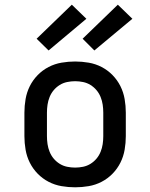

<svg xmlns="http://www.w3.org/2000/svg" viewBox="-20 -790 640 818"><path d="M300 8Q271 8 242 3Q213 -2 187 -15.5Q161 -29 140.5 -50Q120 -71 107 -97Q94 -123 89 -152Q84 -181 84 -210V-310Q84 -339 89 -368Q94 -397 107 -423Q120 -449 140.5 -470Q161 -491 187 -504.5Q213 -518 242 -523Q271 -528 300 -528Q329 -528 358 -523Q387 -518 413 -504.5Q439 -491 459.5 -470Q480 -449 493 -423Q506 -397 511 -368Q516 -339 516 -310V-210Q516 -181 511 -152Q506 -123 493 -97Q480 -71 459.5 -50Q439 -29 413 -15.5Q387 -2 358 3Q329 8 300 8ZM300 -76Q317 -76 334 -79.5Q351 -83 365.5 -92Q380 -101 391 -114Q402 -127 408.5 -143Q415 -159 417.5 -176Q420 -193 420 -210V-310Q420 -327 417.5 -344Q415 -361 408.5 -377Q402 -393 391 -406Q380 -419 365.5 -428Q351 -437 334 -440.5Q317 -444 300 -444Q283 -444 266 -440.5Q249 -437 234.5 -428Q220 -419 209 -406Q198 -393 191.5 -377Q185 -361 182.5 -344Q180 -327 180 -310V-210Q180 -193 182.5 -176Q185 -159 191.5 -143Q198 -127 209 -114Q220 -101 234.5 -92Q249 -83 266 -79.5Q283 -76 300 -76ZM382 -575 332 -625 482 -770 544 -710ZM187 -575 136 -625 286 -770 348 -710Z"/></svg>

Font: Iosevka HT Medium Extended
Style: Regular
Weight: 500
Width: 7
Monospace: yes
Designer: Belleve Invis
Foundry: Belleve Invis
Version: Version 32.3.0; ttfautohint (v1.8.4)